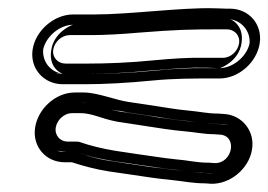

<svg xmlns="http://www.w3.org/2000/svg" viewBox="-20 -539 650 465"><path d="M154 -265H176C187 -265 202 -262 220 -256C241 -249 261 -244 279 -242L331 -234C364 -229 393 -224 427 -221C452 -219 474 -214 497 -214L512 -213C556 -211 544 -143 500 -144L486 -145H484C456 -145 434 -151 407 -153C376 -156 342 -162 311 -166L258 -174C228 -179 199 -186 173 -195C171 -196 167 -196 165 -196H144C126 -196 112 -211 115 -230C118 -249 136 -265 154 -265ZM137 -146H154C182 -137 211 -129 243 -124L298 -116C331 -111 363 -106 396 -103C425 -100 447 -95 476 -95L490 -94C537 -92 582 -130 590 -175C599 -221 566 -261 522 -263L507 -264H505C484 -264 461 -269 438 -271C405 -274 379 -279 346 -284L292 -292C262 -296 216 -315 183 -315H161C115 -315 72 -276 65 -230C58 -184 91 -146 137 -146ZM149 -454H201C232 -454 271 -456 317 -460C407 -467 436 -468 519 -468H529C548 -468 562 -453 559 -434C556 -415 539 -399 520 -399H510H480C436 -400 397 -397 353 -393C293 -387 238 -385 191 -385H139C120 -385 106 -400 109 -419C112 -438 130 -454 149 -454ZM132 -335H184C233 -335 288 -338 350 -344C400 -349 450 -349 502 -349H512C558 -349 602 -388 609 -434C616 -480 583 -518 537 -518H527C521 -518 510 -519 497 -519C418 -521 295 -504 209 -504H157C111 -504 66 -465 59 -419C52 -373 86 -335 132 -335ZM154 -290C122 -290 94 -265 90 -234C85 -201 110 -171 144 -171H165C194 -161 222 -154 254 -149L308 -141C339 -137 372 -131 405 -128C430 -126 453 -120 484 -120L499 -119C540 -118 563 -151 565 -180C566 -194 562 -211 550 -223C541 -232 528 -237 514 -238L498 -239H497C478 -239 456 -244 429 -246C396 -249 369 -254 335 -259L282 -267C266 -269 248 -273 228 -280C208 -287 191 -290 176 -290ZM137 -171H130C104 -175 86 -198 90 -227C95 -260 129 -290 161 -290H183C208 -290 253 -272 289 -267L342 -259C374 -254 402 -249 436 -246C457 -244 480 -239 505 -239L521 -238C524 -238 526 -237 528 -237C553 -232 571 -209 566 -180C560 -146 525 -118 492 -119L477 -120H476C450 -120 429 -125 398 -128C367 -131 334 -136 301 -141L247 -149C217 -154 188 -161 162 -170L158 -171ZM149 -479H201C231 -479 269 -480 315 -484C405 -491 436 -493 519 -493H529C563 -493 589 -464 584 -430C579 -398 552 -374 520 -374H510H480C438 -375 399 -372 355 -368C294 -362 239 -360 191 -360H139C105 -360 80 -389 85 -423C90 -455 117 -479 149 -479ZM132 -360H125C98 -364 80 -387 84 -416C89 -449 124 -479 157 -479H209C298 -479 422 -495 497 -493H527H537C540 -493 542 -492 544 -492C571 -488 589 -466 585 -437C580 -404 545 -374 512 -374H502C449 -374 399 -373 348 -368C287 -362 232 -360 184 -360ZM154 -290C91 -290 73 -252 70 -232C67 -214 74 -195 100 -181C110 -176 126 -171 144 -171H157C185 -162 214 -155 246 -150L301 -141H302C329 -138 363 -131 400 -128C419 -126 445 -120 482 -120L496 -119H498C512 -119 524 -121 535 -124C572 -136 581 -158 584 -174C587 -190 587 -213 555 -229C545 -234 530 -237 516 -238L500 -239H498C486 -239 465 -243 434 -246C404 -249 378 -253 343 -258L290 -266C276 -268 262 -272 244 -278C222 -286 200 -290 176 -290ZM137 -171C133 -172 105 -191 110 -228C116 -271 159 -290 161 -290H183C191 -290 235 -274 281 -268L334 -260C365 -255 394 -249 431 -246C448 -245 471 -239 503 -239L519 -238C523 -237 553 -216 546 -178C538 -137 498 -119 494 -119L479 -120H476C457 -120 439 -125 403 -128C374 -131 343 -135 309 -140L255 -148C226 -153 201 -159 177 -167L167 -171ZM149 -479C87 -479 68 -442 65 -421C62 -403 68 -384 95 -370C106 -364 121 -360 139 -360H191C241 -360 298 -363 360 -369C403 -373 439 -376 478 -375C490 -375 501 -374 510 -374H520C534 -374 547 -376 557 -380C589 -391 601 -412 604 -431C607 -449 601 -469 574 -483C563 -489 547 -493 529 -493H519C435 -493 401 -491 311 -484C266 -480 229 -479 201 -479ZM132 -360H184C230 -360 283 -362 343 -368C397 -373 449 -374 502 -374H512C515 -374 559 -391 565 -435C572 -480 537 -493 537 -493H527C519 -493 509 -494 495 -494C427 -496 303 -479 209 -479H157C154 -479 110 -461 104 -417C97 -372 132 -360 132 -360Z"/></svg>

Font: AppleStorm
Style: XbdFaxIta
Weight: 800
Foundry: Cannot Into Space Fonts
Version: Version 1.01